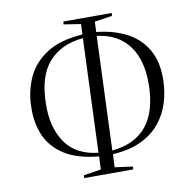

<svg xmlns="http://www.w3.org/2000/svg" viewBox="-84 -828 925 932"><g transform="rotate(-10 378.5 -362.0)"><path d="M256 21 258 7 343 -6 346 -70Q240 -80 177.5 -120Q115 -160 88 -222Q61 -284 63 -362Q64 -439 94 -506Q124 -573 191 -616.5Q258 -660 369 -667L371 -718L287 -731L289 -745H527L526 -731L439 -718L437 -667Q519 -659 583 -626.5Q647 -594 683 -533Q719 -472 717 -381Q716 -324 699.5 -270.5Q683 -217 648 -173.5Q613 -130 555.5 -102Q498 -74 414 -69L411 -5L499 7L498 21ZM346 -88 368 -649Q259 -639 198.5 -570.5Q138 -502 136 -368Q133 -251 184.5 -175.5Q236 -100 346 -88ZM414 -87Q640 -109 644 -370Q646 -493 592 -564.5Q538 -636 436 -648Z"/></g></svg>

Font: Literata 72pt Light
Style: Italic
Weight: 300
Italic angle: -2°
Designer: Latin by Veronika Burian and Jose Scaglione. Greek by Irene Vlachou. Cyrillic by Vera Evstafieva
Foundry: TypeTogether
Version: Version 3.002